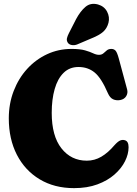

<svg xmlns="http://www.w3.org/2000/svg" viewBox="-20 -963 706 993"><path d="M645 -201.5Q645 -166 626.5 -129Q608 -92 572.2 -60.5Q536.5 -29 484 -9.5Q431.5 10 363 10Q261 10 185 -35.8Q109 -81.5 67.2 -162.8Q25.5 -244 25.5 -351Q25.5 -427 50.8 -492.5Q76 -558 120.5 -606.8Q165 -655.5 223.8 -682.8Q282.5 -710 350 -710Q394 -710 420 -702.5Q446 -695 462 -687.2Q478 -679.5 492 -679.5Q506 -679.5 514.8 -687.2Q523.5 -695 532.5 -702.5Q541.5 -710 556 -710Q569.5 -710 577.8 -700.8Q586 -691.5 594.5 -660L637.5 -500.5Q642.5 -482 632.8 -465.8Q623 -449.5 601.5 -445.5Q581.5 -442 565 -449.5Q548.5 -457 538 -481Q504 -560 469.2 -588.2Q434.5 -616.5 386 -616.5Q339.5 -616.5 308.8 -586.2Q278 -556 262.8 -502.5Q247.5 -449 247.5 -379.5Q247.5 -259.5 297.8 -195.8Q348 -132 429 -132Q469 -132 504 -152.5Q539 -173 572 -212Q590 -232 602.5 -236.8Q615 -241.5 626.5 -237.5Q645 -232 645 -201.5ZM373.5 -864Q395.5 -905 422 -927.5Q448.5 -950 486.5 -940Q519.5 -930.5 534 -902.5Q548.5 -874.5 541 -845Q533.5 -816.5 513.8 -798.8Q494 -781 454 -765L380 -733.5Q367 -728 353 -729.8Q339 -731.5 331.5 -741Q323.5 -752.5 326.2 -764.8Q329 -777 336 -790.5Z"/></svg>

Font: Fraunces 144pt SuperSoft Black
Style: Regular
Weight: 900
Version: Version 1.000;[b76b70a41]